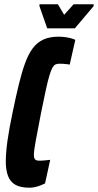

<svg xmlns="http://www.w3.org/2000/svg" viewBox="-20 -867 457 895"><path d="M118 8Q76 8 52 -5.5Q28 -19 17.5 -46.5Q7 -74 7 -115Q7 -155 15 -212Q23 -269 39 -344Q54 -417 68 -474.5Q82 -532 97.5 -574Q113 -616 133.5 -643Q154 -670 183 -683Q212 -696 252 -696Q271 -696 287 -693.5Q303 -691 314.5 -687.5Q326 -684 331 -681L305 -566Q299 -567 291 -568Q283 -569 274.5 -569.5Q266 -570 257 -570Q246 -570 238.5 -566.5Q231 -563 224.5 -551.5Q218 -540 210.5 -515.5Q203 -491 194 -449.5Q185 -408 172 -344Q156 -261 147 -213Q138 -165 138 -145Q138 -133 141 -127.5Q144 -122 149.5 -120Q155 -118 163 -118Q177 -118 191 -119.5Q205 -121 214 -122L190 -12Q182 -8 169.5 -3Q157 2 143.5 5Q130 8 118 8ZM200 -735 164 -838V-847H250L279 -798L323 -847H417L416 -838L329 -735Z"/></svg>

Font: Saira UltraCondensed Black
Style: Italic
Weight: 900
Width: 1
Italic angle: -12°
Designer: Hector Gatti with collaboration of the Omnibus-Type team
Foundry: Omnibus-Type
Version: Version 1.101